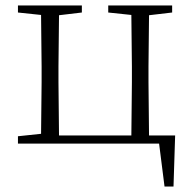

<svg xmlns="http://www.w3.org/2000/svg" viewBox="-20 -528 703 706"><path d="M46 0V-27L131 -36L133 -226V-283L131 -473L46 -482V-508H281V-482L197 -472L195 -283V-226L197 -30H463L465 -226V-283L463 -473L378 -482V-508H613V-482L528 -472L526 -283V-226L528 -30H624L618 158H585L565 0Z"/></svg>

Font: Minh Nguyen ExtraLight
Style: Regular
Weight: 250
Designer: Ryoko NISHIZUKA 西塚涼子 (kana & ideographs); Frank Grießhammer (Latin, Greek & Cyrillic); Wenlong ZHANG 张文龙 (bopomofo); San
Foundry: Adobe
Version: Version 1.100;July 7, 2023;FontCreator 14.0.0.2814 64-bit